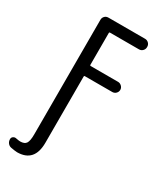

<svg xmlns="http://www.w3.org/2000/svg" viewBox="-234 -818 968 1137"><g transform="rotate(30 250.0 -249.5)"><path d="M41 224.6Q27.3 221.7 18.6 210.4Q9.8 199.2 9.8 183.6Q9.8 171.9 19.5 165.5Q29.3 159.2 40 162.1Q59.6 166 68.4 166Q97.7 166 108.9 149.4Q120.1 132.8 120.1 87.9V-695.3Q120.1 -710 129.9 -720.2Q139.6 -730.5 155.3 -730.5H405.3Q419.9 -730.5 430.2 -720.2Q440.4 -710 440.4 -695.3V-693.4Q440.4 -678.7 430.2 -668.5Q419.9 -658.2 405.3 -658.2H207Q202.1 -658.2 202.1 -653.3V-434.6Q202.1 -429.7 207 -429.7H394.5Q408.2 -429.7 418.9 -419.4Q429.7 -409.2 429.7 -395Q429.7 -380.9 419.4 -370.6Q409.2 -360.4 394.5 -360.4H207Q202.1 -360.4 202.1 -355.5V97.7Q202.1 229.5 85 230.5Q66.4 229.5 41 224.6Z"/></g></svg>

Font: Rounded-L Mgen+ 2m regular
Style: Regular
Weight: 400
Designer: [Source Han Sans]
Ryoko NISHIZUKA  (kana & ideographs); Paul D. Hunt (Latin, Greek & Cyrillic); Wenlong ZHANG  (bopomofo
Version: Version 1.059.20150602